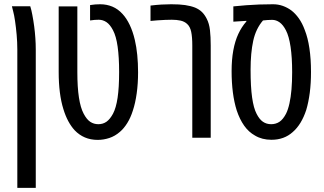

<svg xmlns="http://www.w3.org/2000/svg" viewBox="-20 -660 1554 920"><path d="M63 240.2V-422.4Q63 -457.5 59.8 -493.4Q56.6 -529.3 52.2 -558.8Q47.9 -588.4 43.5 -604Q42 -610.8 40.3 -616.9Q38.6 -623 37.1 -629.9H125Q127.9 -620.6 130.4 -610.4Q132.8 -600.1 134.8 -589.4Q140.1 -562 143.8 -533.9Q147.5 -505.9 149.4 -477.8Q151.4 -449.7 151.4 -422.4V240.2Z M448.2 10.3Q414.1 10.3 386.7 -1.5Q359.4 -13.2 337.9 -35.6Q320.8 -54.2 307.1 -79.6Q293.5 -105 283.7 -137.2Q272.5 -172.9 266.8 -217.8Q261.2 -262.7 261.2 -314.9V-629.4H350.6V-314.9Q350.6 -242.2 358.2 -192.9Q365.7 -143.6 380.9 -115.2Q395.5 -87.4 412.6 -76.2Q429.7 -64.9 451.2 -64.9Q473.6 -64.9 490.5 -76.9Q507.3 -88.9 521.5 -115.2Q536.1 -142.6 543.5 -191.7Q550.8 -240.7 550.8 -314.9Q550.8 -385.7 543.7 -436.3Q536.6 -486.8 521.5 -515.1Q507.3 -542.5 490 -554Q472.7 -565.4 453.1 -565.4Q443.4 -565.4 433.8 -564.7Q424.3 -564 411.6 -562V-635.7Q422.9 -637.7 436.3 -638.7Q449.7 -639.6 460 -639.6Q491.2 -639.6 518.6 -628.2Q545.9 -616.7 567.4 -592.8Q586.4 -572.3 601.6 -540.5Q616.7 -508.8 626 -468.8Q633.8 -436 637.7 -396.5Q641.6 -356.9 641.6 -313.5Q641.6 -259.3 635 -212.4Q628.4 -165.5 616.7 -130.4Q606 -96.2 589.8 -70.3Q573.7 -44.4 554.7 -28.3Q531.2 -7.8 503.9 1.2Q476.6 10.3 448.2 10.3Z M901.4 0V-442.4Q901.4 -482.4 896.2 -507.3Q891.1 -532.2 876.5 -545.4Q863.8 -557.1 845.2 -561.3Q826.7 -565.4 803.2 -565.4Q790.5 -565.4 771.7 -564.7Q752.9 -564 733.9 -562.5Q714.8 -561 701.2 -559.6V-633.3Q728.5 -636.7 753.7 -638.2Q778.8 -639.6 800.3 -639.6Q840.3 -639.6 866.9 -635.7Q893.6 -631.8 915 -623.5Q934.6 -615.2 947.8 -602.3Q960.9 -589.4 970.7 -569.8Q982.4 -547.4 986.1 -515.4Q989.7 -483.4 989.7 -441.9V0Z M1280.8 9.8Q1235.8 9.8 1202.1 -10.3Q1171.4 -27.3 1149.9 -57.9Q1128.4 -88.4 1114.3 -130.9Q1102.1 -169.4 1095.9 -217Q1089.8 -264.6 1089.8 -319.3Q1089.8 -374.5 1097.9 -418.7Q1106 -462.9 1121.8 -497.1Q1137.7 -531.2 1160.2 -556.6L1161.1 -560.1L1098.1 -556.2V-629.4Q1130.9 -632.8 1160.6 -635Q1190.4 -637.2 1221.2 -638.4Q1252 -639.6 1288.1 -639.6Q1313 -639.6 1335 -631.8Q1356.9 -624 1375.5 -610.4Q1395 -595.7 1411.9 -572Q1428.7 -548.3 1440.4 -516.1Q1455.1 -479 1462.6 -428.5Q1470.2 -377.9 1470.2 -314.9Q1470.2 -261.7 1464.4 -216.1Q1458.5 -170.4 1447.3 -132.8Q1436 -98.6 1419.9 -72Q1403.8 -45.4 1382.3 -26.9Q1341.3 9.8 1280.8 9.8ZM1279.3 -64.9Q1301.8 -64.9 1319.1 -76.4Q1336.4 -87.9 1350.6 -115.2Q1360.4 -134.8 1366.9 -164.3Q1373.5 -193.8 1376.7 -231.4Q1379.9 -269 1379.9 -313.5Q1379.9 -384.8 1372.3 -435.8Q1364.7 -486.8 1350.1 -514.6Q1336.9 -540.5 1320.1 -552.7Q1303.2 -564.9 1283.7 -564.9Q1272 -564.5 1261.5 -564Q1251 -563.5 1240.2 -562Q1206.1 -522.5 1193.4 -464.6Q1180.7 -406.7 1180.7 -325.7Q1180.7 -244.1 1188 -192.9Q1195.3 -141.6 1209.5 -114.7Q1222.7 -88.4 1239.7 -76.7Q1256.8 -64.9 1279.3 -64.9Z"/></svg>

Font: Open Sans Condensed Medium
Style: Regular
Weight: 500
Width: 3
Designer: Monotype Design Team
Foundry: Monotype Imaging Inc.
Version: Version 3.000